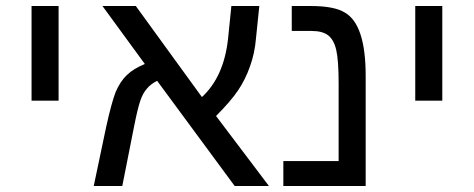

<svg xmlns="http://www.w3.org/2000/svg" viewBox="-20 -619 1577 639"><path d="M85 -284V-599H175V-284Z M462 -406 321 -599H432L652 -296Q725 -363 739 -490L750 -599H843L832 -492Q828 -442 812 -398Q797 -355 772.5 -318.5Q748 -282 699 -233L875 0H761L503 -350Q481 -339 469 -324Q456 -310 447 -284Q438 -258 426 -197L387 0H292L333 -195Q351 -277 365 -313Q380 -348 402.5 -369.5Q425 -391 462 -406Z M1197 -367V0H923V-83H1107V-342Q1107 -418 1099 -453Q1091 -487 1072 -501.5Q1053 -516 1017 -516H951V-599H1014Q1093 -599 1128 -577Q1197 -537 1197 -367Z M1362 -284V-599H1452V-284Z"/></svg>

Font: Libra Sans
Style: Regular
Weight: 400
Foundry: Context Ltd
Version: Version 1.002